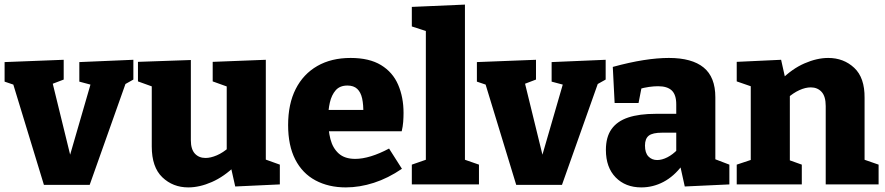

<svg xmlns="http://www.w3.org/2000/svg" viewBox="-24 -802 3848 835"><path d="M321 -532 556 -542V-456L506 -428L527 -452L366 2H167L30 -447L52 -428L-4 -447V-532L253 -542V-456L190 -432L202 -452L287 -105H274L372 -443L381 -431L321 -447Z M795 13Q728 13 682 -31Q636 -75 636 -165V-444L651 -421L576 -448V-533L806 -541V-192Q806 -153 823.5 -134Q841 -115 870 -115Q892 -115 919 -126.5Q946 -138 973 -162L962 -134V-448L976 -421L901 -448V-533L1132 -542V-87L1112 -115L1193 -86V0L999 9L977 -89L1000 -82Q951 -34 897.5 -10.5Q844 13 795 13Z M1480 13Q1405 13 1348 -17.5Q1291 -48 1260 -108.5Q1229 -169 1229 -258Q1229 -350 1262 -415Q1295 -480 1356 -515Q1417 -550 1501 -550Q1582 -550 1633 -519Q1684 -488 1707.5 -433.5Q1731 -379 1731 -311Q1731 -292 1729.5 -272Q1728 -252 1723 -231H1368V-324H1580L1556 -307Q1557 -346 1551 -373.5Q1545 -401 1529.5 -415.5Q1514 -430 1487 -430Q1454 -430 1436 -409.5Q1418 -389 1410.5 -356Q1403 -323 1403 -284Q1403 -236 1413 -197Q1423 -158 1449 -134.5Q1475 -111 1521 -111Q1552 -111 1589.5 -122.5Q1627 -134 1668 -156L1724 -68Q1664 -27 1602 -7Q1540 13 1480 13Z M1998 -97 1987 -111 2059 -86V0H1767V-86L1839 -111L1828 -97V-674L1838 -664L1767 -687V-772L1998 -782Z M2375 -532 2610 -542V-456L2560 -428L2581 -452L2420 2H2221L2084 -447L2106 -428L2050 -447V-532L2307 -542V-456L2244 -432L2256 -452L2341 -105H2328L2426 -443L2435 -431L2375 -447Z M3087 -84 3064 -118 3148 -86V0L2954 9L2933 -86L2943 -83Q2907 -35 2861.5 -11Q2816 13 2765 13Q2696 13 2653.5 -30.5Q2611 -74 2611 -150Q2611 -206 2635.5 -240.5Q2660 -275 2708 -291Q2756 -307 2828 -307H2926L2917 -297V-348Q2917 -390 2897.5 -408.5Q2878 -427 2838 -427Q2820 -427 2798.5 -424Q2777 -421 2753 -414L2768 -431L2753 -354H2649L2641 -511Q2714 -531 2774.5 -540.5Q2835 -550 2885 -550Q2985 -550 3036 -508.5Q3087 -467 3087 -379ZM2781 -169Q2781 -137 2796 -121.5Q2811 -106 2834 -106Q2855 -106 2878.5 -118Q2902 -130 2923 -152L2917 -129V-236L2927 -225H2856Q2814 -225 2797.5 -212Q2781 -199 2781 -169Z M3180 0V-86L3261 -113L3241 -89V-447L3261 -420L3180 -448V-533L3373 -542L3394 -448L3373 -455Q3421 -503 3475 -526.5Q3529 -550 3578 -550Q3645 -550 3691 -507Q3737 -464 3736 -376V-89L3722 -112L3797 -86V0H3567V-341Q3567 -383 3549 -402.5Q3531 -422 3502 -422Q3479 -422 3452.5 -410Q3426 -398 3400 -375L3411 -398V-86L3396 -110L3463 -86V0Z"/></svg>

Font: Bitter Thin ExtraBold
Style: Regular
Weight: 800
Version: Version 3.020